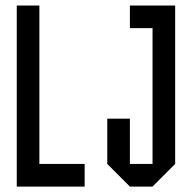

<svg xmlns="http://www.w3.org/2000/svg" viewBox="-20 -687 707 707"><path d="M291.7 -83.3V0H41.7V-666.7H125V-83.3ZM375 -250H458.3V-83.3H541.7V-583.3H458.3V-666.7H625V-83.3L541.7 0H458.3L375 -83.3Z"/></svg>

Font: Yulong
Style: Regular
Weight: 400
Designer: GGBotNet
Foundry: f0n7.com
Version: 1.00